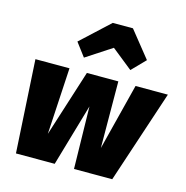

<svg xmlns="http://www.w3.org/2000/svg" viewBox="-120 -953 1036 1067"><g transform="rotate(15 398.5 -420.0)"><path d="M797 -534 620 0H400L393 -358L289 0H66L35 -534H231L209 -151L331 -534H512L514 -151L611 -534ZM293 -612 235 -689 398 -840H514L635 -689L560 -612L440 -708Z"/></g></svg>

Font: Fira Sans Black
Style: Italic
Weight: 900
Italic angle: -8°
Designer: Carrois Corporate & Edenspiekermann AG
Foundry: Carrois Corporate GbR & Edenspiekermann AG
Version: Version 4.203